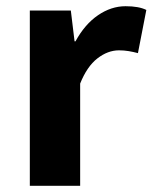

<svg xmlns="http://www.w3.org/2000/svg" viewBox="-20 -598 491 618"><path d="M76 -564H208L220 -465H223Q253 -520 295.5 -549Q338 -578 384 -578Q427 -578 451 -566L424 -427Q409 -431 394 -433.5Q379 -436 363 -436Q327 -436 293.5 -410Q260 -384 238 -329V0H76Z"/></svg>

Font: Merged Yaku Han JP ExtraBold
Style: Regular
Weight: 800
Designer: Ryoko NISHIZUKA 西塚涼子 (kana, bopomofo & ideographs); Paul D. Hunt (Latin, Greek & Cyrillic); Sandoll Communications 산돌커뮤니
Foundry: Adobe
Version: Version 2.004